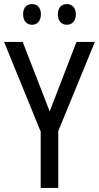

<svg xmlns="http://www.w3.org/2000/svg" viewBox="-20 -919 484 939"><path d="M93 -849C93 -815 112 -798 137 -798C161 -798 180 -815 180 -849C180 -883 161 -899 137 -899C112 -899 93 -884 93 -849ZM263 -849C263 -815 282 -798 307 -798C331 -798 351 -815 351 -849C351 -883 331 -899 307 -899C283 -899 263 -884 263 -849ZM223 -374 91 -714H0L179 -275V0H265V-278L444 -714H354Z"/></svg>

Font: Noto Sans Lao Condensed
Style: Regular
Weight: 400
Width: 3
Designer: Monotype Design Team
Foundry: Monotype Imaging Inc.
Version: Version 2.004